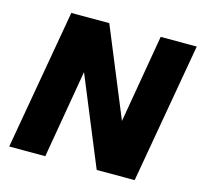

<svg xmlns="http://www.w3.org/2000/svg" viewBox="-98 -776 931 884"><g transform="rotate(15 367.0 -334.0)"><path d="M19 0 136 -668H317L490 -248L562 -668H734L617 0H436L263 -420L191 0Z"/></g></svg>

Font: Gantari ExtraBold
Style: Italic
Weight: 800
Italic angle: -10°
Designer: Anugrah Pasau
Foundry: Lafontype
Version: Version 1.000